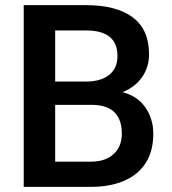

<svg xmlns="http://www.w3.org/2000/svg" viewBox="-20 -731 671 751"><path d="M333.5 0H72.8V-710.9H315.9Q435.1 -710.9 499 -663.3Q563 -615.7 563 -518.6Q563 -469.2 536.4 -430.2Q509.8 -391.1 459.5 -370.6Q518.1 -355 548.8 -310.5Q579.6 -266.1 579.6 -207.5Q579.6 -140.1 550 -93.8Q520.5 -47.4 465.3 -23.7Q410.2 0 333.5 0ZM195.8 -611.8V-412.1H316.9Q375 -412.1 407.2 -438.2Q439.5 -464.4 439.5 -511.7Q439.5 -609.9 321.8 -611.8ZM345.7 -320.8H195.8V-98.6H333.5Q392.6 -98.6 424.6 -128.4Q456.5 -158.2 456.5 -208Q456.5 -316.9 345.7 -320.8Z"/></svg>

Font: Mardoto Medium
Style: Regular
Weight: 500
Designer: Christian Robertson, Vahan Hovhannisyan
Foundry: Google
Version: Version 1.000